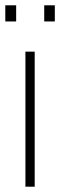

<svg xmlns="http://www.w3.org/2000/svg" viewBox="-46 -705 227 725"><path d="M50 0V-510H85V0ZM-26 -624V-685H15V-624ZM121 -624V-685H161V-624Z"/></svg>

Font: Saira UltraCondensed Thin
Style: Regular
Weight: 250
Width: 1
Designer: Hector Gatti with collaboration of the Omnibus-Type team
Foundry: Omnibus-Type
Version: Version 1.101